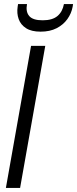

<svg xmlns="http://www.w3.org/2000/svg" viewBox="-20 -926 380 946"><path d="M9 0 133 -700H203L79 0ZM180 -770Q135 -770 108.5 -787Q82 -804 72 -832Q62 -860 67 -893L69 -906H113Q106 -868 124 -847Q142 -826 190 -826Q238 -826 263 -847Q288 -868 295 -906H340L338 -893Q332 -860 312 -832Q292 -804 259 -787Q226 -770 180 -770Z"/></svg>

Font: DM Sans 36pt Light
Style: Italic
Weight: 300
Italic angle: -10°
Designer: Colophon Foundry, Jonny Pinhorn
Foundry: Colophon Foundry
Version: Version 4.004;gftools[0.9.30]